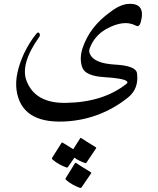

<svg xmlns="http://www.w3.org/2000/svg" viewBox="-20 -418 804 978"><path d="M671 -288Q610 -320 519 -269Q459 -234 436 -169Q432 -157 438 -143Q459 -95 566 -89Q674 -83 678 -44Q688 33 633 78Q489 193 306 201Q87 210 64 39Q54 -39 102 -145Q116 -174 131.5 -199Q147 -224 165 -246Q175 -258 181 -248Q186 -239 180 -230Q81 -91 116 -4Q161 109 316 106Q506 103 624 9Q634 2 625 -5Q608 -19 512 -25Q414 -31 399 -75Q383 -120 401 -174Q437 -282 542 -357Q568 -377 591 -387Q614 -397 633 -398Q724 -404 697 -305Q689 -277 671 -288ZM326 433Q324 436 318 435Q299 428 281 418Q263 408 247 394Q243 390 246 385L294 309Q296 306 303 311Q306 313 318.5 320.5Q331 328 353 342L388 287Q391 282 398 288Q402 291 419.5 302Q437 313 468 332Q472 335 469 338L420 411Q418 414 413 412Q412 412 412 412Q398 407 384.5 400.5Q371 394 359 385ZM395 537Q393 540 387 539Q368 532 350 522Q332 512 316 498Q312 494 315 489L362 413Q365 409 372 415Q376 418 393.5 429Q411 440 442 459Q447 462 444 465Z"/></svg>

Font: Amiri
Style: Regular
Weight: 400
Designer: Khaled Hosny
Version: Version 0.114